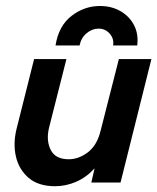

<svg xmlns="http://www.w3.org/2000/svg" viewBox="-20 -616 531 648"><path d="M166 12.5Q109.7 12.5 76.7 -15.6Q43.8 -43.8 33.7 -87.8Q23.6 -131.9 36.1 -181.9L95.1 -416.7H204.2L145.1 -183.3Q135.4 -141 151.4 -109.7Q167.4 -78.5 211.8 -78.5Q245.8 -78.5 276.7 -102.1Q307.6 -125.7 319.4 -174.3L381.2 -416.7H491L386.8 0H288.2L299.3 -47.9Q271.5 -17.4 236.8 -2.4Q202.1 12.5 166 12.5ZM167.4 -462.5Q177.8 -528.5 221.2 -562.2Q264.6 -595.8 317.4 -595.8Q356.2 -595.8 386.5 -578.5Q416.7 -561.1 432.3 -531.2Q447.9 -501.4 443.1 -462.5H361.8Q365.3 -485.4 350.3 -502.4Q335.4 -519.4 312.5 -519.4Q291 -519.4 272.2 -503.8Q253.5 -488.2 248.6 -462.5Z"/></svg>

Font: Afacad SemiBold
Style: Italic
Weight: 600
Italic angle: -14°
Designer: Kristian Moeller
Foundry: Dicotype
Version: Version 1.000